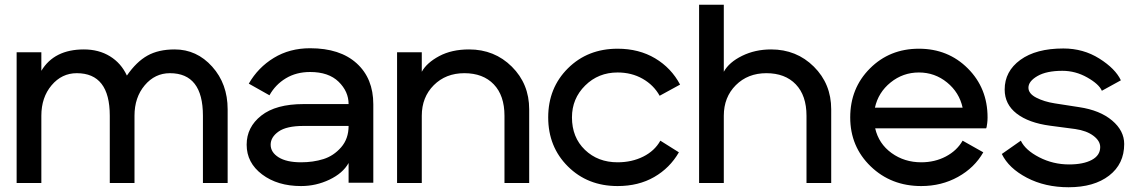

<svg xmlns="http://www.w3.org/2000/svg" viewBox="-20 -770 4781 808"><path d="M50 -550H154V-472Q208 -562 333 -562Q396 -562 443 -533Q490 -504 514 -452Q554 -510 600.5 -536Q647 -562 715 -562Q808 -562 873 -489.5Q938 -417 938 -310V0H834V-283Q834 -462 695 -462Q632 -462 589 -411Q546 -360 546 -283V0H442V-283Q442 -462 303 -462Q240 -462 197 -411Q154 -360 154 -283V0H50Z M1247 -87Q1298 -87 1341 -100.5Q1384 -114 1415.5 -150Q1447 -186 1447 -240H1257Q1186 -240 1152.5 -216.5Q1119 -193 1119 -161Q1119 -129 1152.5 -108Q1186 -87 1247 -87ZM1447 -332Q1447 -385 1405 -426Q1363 -467 1285 -467Q1227 -467 1183 -440.5Q1139 -414 1114 -369L1027 -418Q1066 -486 1132.5 -526.5Q1199 -567 1285 -567Q1411 -567 1481 -503.5Q1551 -440 1551 -331V-1H1447V-84Q1423 -41 1366.5 -14Q1310 13 1247 13Q1148 13 1083 -36Q1018 -85 1018 -161Q1018 -235 1079.5 -283.5Q1141 -332 1257 -332Z M1651 -550H1755V-468Q1776 -506 1828.5 -534Q1881 -562 1954 -562Q2061 -562 2134 -489.5Q2207 -417 2207 -310V0H2103V-283Q2103 -368 2058 -415Q2013 -462 1934 -462Q1856 -462 1805.5 -411.5Q1755 -361 1755 -283V0H1651Z M2759 -178 2837 -129Q2799 -63 2733 -25Q2667 13 2579 13Q2453 13 2370 -69.5Q2287 -152 2287 -276Q2287 -400 2370 -482.5Q2453 -565 2579 -565Q2669 -565 2737 -524.5Q2805 -484 2842 -414L2756 -367Q2731 -412 2684.5 -438.5Q2638 -465 2579 -465Q2498 -465 2442.5 -410Q2387 -355 2387 -276Q2387 -192 2441.5 -139.5Q2496 -87 2579 -87Q2639 -87 2687 -111Q2735 -135 2759 -178Z M2922 -750H3026V-468Q3048 -508 3103 -535Q3158 -562 3225 -562Q3332 -562 3405 -489.5Q3478 -417 3478 -310V0H3374V-283Q3374 -368 3329 -415Q3284 -462 3205 -462Q3127 -462 3076.5 -411.5Q3026 -361 3026 -283V0H2922Z M4031 -178 4118 -129Q4081 -64 4011.5 -25.5Q3942 13 3857 13Q3730 13 3644 -70Q3558 -153 3558 -276Q3558 -399 3641 -482Q3724 -565 3847 -565Q3970 -565 4053 -482Q4136 -399 4136 -276Q4136 -263 4134.5 -251.5Q4133 -240 4132 -235L4130 -230H3663Q3678 -165 3732 -126Q3786 -87 3857 -87Q3914 -87 3960.5 -111.5Q4007 -136 4031 -178ZM3662 -317H4031Q4017 -381 3965.5 -423Q3914 -465 3847 -465Q3780 -465 3728 -423Q3676 -381 3662 -317Z M4399 -241Q4309 -253 4258.5 -292Q4208 -331 4208 -393Q4208 -470 4274 -518Q4340 -566 4455 -566Q4539 -566 4606.5 -523.5Q4674 -481 4697 -432L4617 -388Q4605 -416 4555.5 -444Q4506 -472 4451 -472Q4384 -472 4346 -450Q4308 -428 4308 -401Q4308 -376 4341 -359Q4374 -342 4419 -335L4522 -319Q4609 -306 4660 -263Q4711 -220 4711 -164Q4711 -80 4647.5 -31Q4584 18 4477 18Q4378 18 4301.5 -22Q4225 -62 4196 -122L4276 -178Q4295 -138 4353.5 -108Q4412 -78 4479 -78Q4539 -78 4574.5 -97Q4610 -116 4610 -151Q4610 -177 4581.5 -198.5Q4553 -220 4505 -227Z"/></svg>

Font: Edgecutting Lite Sharp
Style: Medium
Weight: 500
Designer: RandomMaerks (Nguyen Gia Bao)
Version: Version 1.0